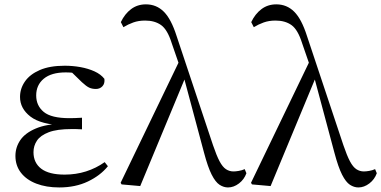

<svg xmlns="http://www.w3.org/2000/svg" viewBox="-20 -825 1708 860"><path d="M245.3 14.6Q187 14.6 142.7 -2.5Q98.3 -19.6 73.7 -51.5Q49.1 -83.4 49.1 -126.7Q49.1 -165.3 70.9 -197.3Q92.7 -229.3 140.5 -249.5Q188.3 -269.8 265.7 -271.6V-263.4Q162.9 -266.8 116.3 -302.9Q69.7 -339 69.7 -390.7Q69.7 -428.3 91.7 -460Q113.6 -491.8 158.1 -511.2Q202.6 -530.6 269.8 -530.6Q305.9 -530.6 340.4 -524.4Q375 -518.1 403.3 -505.3Q431.6 -492.4 447.6 -471.9Q450.2 -450.8 438.8 -438.7Q427.5 -426.5 409.6 -426.5Q392.7 -426.5 379.7 -432.4Q366.7 -438.4 346.9 -456.8L289.6 -512.6L345.7 -511.5L355 -491.9Q329.4 -496.3 311.7 -498.5Q294.1 -500.7 274.7 -500.7Q210 -500.7 176 -472.4Q142.1 -444.1 142.1 -397.6Q142.1 -351.6 176 -323.6Q209.8 -295.7 291.2 -295.7Q303.3 -295.7 316.2 -296.2Q329.1 -296.7 347.3 -297.7V-245.7Q327.9 -246.9 318.4 -246.9Q309 -246.9 300.6 -246.9Q235.1 -246.9 198.1 -232.6Q161.1 -218.4 145.6 -195.2Q130 -172 130 -143.3Q130 -95.8 164.7 -69.3Q199.4 -42.9 269.6 -42.9Q320.3 -42.9 365.3 -57.2Q410.3 -71.5 448.9 -98.8L463.3 -80.5Q429.8 -38.9 373.8 -12.1Q317.9 14.6 245.3 14.6Z M524.7 1 520.3 -6.2 786.2 -558.1 813.4 -486.1 608.1 8.4ZM1001.2 14.6Q981.9 14.6 963.5 2.7Q945.1 -9.3 928.1 -42.8Q911 -76.4 893.9 -141L802.2 -483.6L799.4 -486.2L749 -632.1Q730.2 -692 701.9 -712.4Q673.5 -732.9 630 -732.9Q600.6 -732.9 577 -724.4Q553.5 -716 532.8 -703.2L521.3 -725.9Q538.7 -762.8 567.1 -784.1Q595.4 -805.5 633.6 -805.5Q680.9 -805.5 713.9 -772.5Q746.8 -739.6 770.9 -664.1L934 -175Q950 -127.8 963.6 -102.3Q977.2 -76.9 992.4 -67Q1007.6 -57.1 1025.9 -57.1Q1035.5 -57.1 1049.6 -59.5Q1063.7 -61.9 1076.1 -67.4L1083.7 -49.1Q1074 -21.5 1050.5 -3.4Q1027 14.6 1001.2 14.6Z M1108.7 1 1104.3 -6.2 1370.2 -558.1 1397.4 -486.1 1192.1 8.4ZM1585.2 14.6Q1565.9 14.6 1547.5 2.7Q1529.1 -9.3 1512.1 -42.8Q1495 -76.4 1477.9 -141L1386.2 -483.6L1383.4 -486.2L1333 -632.1Q1314.2 -692 1285.9 -712.4Q1257.5 -732.9 1214 -732.9Q1184.6 -732.9 1161 -724.4Q1137.5 -716 1116.8 -703.2L1105.3 -725.9Q1122.7 -762.8 1151.1 -784.1Q1179.4 -805.5 1217.6 -805.5Q1264.9 -805.5 1297.9 -772.5Q1330.8 -739.6 1354.9 -664.1L1518 -175Q1534 -127.8 1547.6 -102.3Q1561.2 -76.9 1576.4 -67Q1591.6 -57.1 1609.9 -57.1Q1619.5 -57.1 1633.6 -59.5Q1647.7 -61.9 1660.1 -67.4L1667.7 -49.1Q1658 -21.5 1634.5 -3.4Q1611 14.6 1585.2 14.6Z"/></svg>

Font: Noto Serif HK
Style: Regular
Weight: 200
Designer: Ryoko NISHIZUKA 西塚涼子 (kana & ideographs); Frank Grießhammer (Latin, Greek & Cyrillic); Wenlong ZHANG 张文龙 (bopomofo); San
Foundry: Adobe
Version: Version 2.001;hotconv 1.1.0;makeotfexe 2.6.0